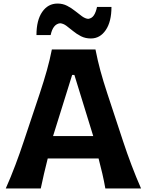

<svg xmlns="http://www.w3.org/2000/svg" viewBox="-20 -1070 837 1090"><path d="M12.7 0Q41 -63.5 67.4 -133.5Q93.8 -203.6 114.7 -267.1L205.1 -537.6Q229.5 -611.3 246.1 -670.4Q262.7 -729.5 274.4 -789.1H522Q534.2 -727.1 550 -668.5Q565.9 -609.9 589.8 -537.6L679.2 -266.6Q700.7 -201.2 726.8 -132.3Q752.9 -63.5 780.8 0H578.1Q570.8 -41.5 560.8 -85Q550.8 -128.4 539.6 -170.4H251Q240.2 -127.4 230 -84.2Q219.7 -41 211.4 0ZM509.3 -297.4 402.3 -644.5H389.6L281.2 -297.4ZM496.1 -851.6Q464.4 -851.6 439.7 -864.3Q415 -877 395 -893.6Q375 -910.2 357.2 -923.3Q339.4 -936.5 321.3 -938Q280.8 -933.6 267.6 -871.1H187Q187 -955.1 219.7 -1002.4Q252.4 -1049.8 306.6 -1049.8Q336.4 -1049.8 361.1 -1037.1Q385.7 -1024.4 406.5 -1007.6Q427.2 -990.7 445.6 -977.5Q463.9 -964.4 480.5 -962.9Q501 -965.3 512.7 -982.7Q524.4 -1000 530.8 -1030.8H612.8Q612.8 -946.8 580.3 -899.2Q547.9 -851.6 496.1 -851.6Z"/></svg>

Font: Pinar DS1 Bold
Style: Regular
Weight: 700
Designer: Amin Abedi
Version: Version 3.000